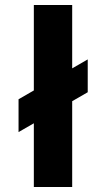

<svg xmlns="http://www.w3.org/2000/svg" viewBox="-20 -746 424 766"><path d="M54 -350 330 -509V-378L54 -219ZM115 0V-726H268V0Z"/></svg>

Font: Outfit Thin
Style: Bold
Weight: 700
Version: Version 1.100;gftools[0.9.27]